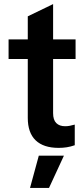

<svg xmlns="http://www.w3.org/2000/svg" viewBox="-20 -714 410 940"><path d="M267 10Q193 10 154.5 -27Q116 -64 116 -137V-634L240 -694V-160Q240 -127 255.5 -111.5Q271 -96 299 -96Q310 -96 321 -98Q332 -100 346 -104V-3Q326 4 307 7Q288 10 267 10ZM22 -425V-521H350V-425ZM127 206 170 48H293L220 206Z"/></svg>

Font: TikTok Sans 24pt SemiBold
Style: Regular
Weight: 600
Version: Version 4.000